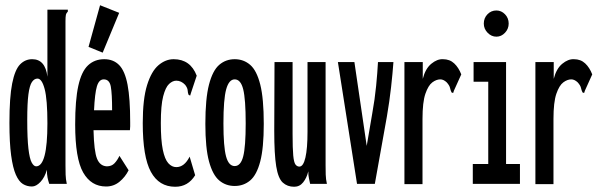

<svg xmlns="http://www.w3.org/2000/svg" viewBox="-20 -702 2290 733"><path d="M102 10Q83 10 67.5 0.5Q52 -9 40.5 -35Q29 -61 22.5 -109Q16 -157 16 -233Q16 -331 26.5 -383.5Q37 -436 56.5 -456Q76 -476 103 -476Q153 -476 161 -409V-665H239V-658Q233 -652 231.5 -645Q230 -638 230 -621V-71Q230 -53 230.5 -35.5Q231 -18 235 0H168Q164 -12 161.5 -24Q159 -36 159 -54Q151 -25 134.5 -7.5Q118 10 102 10ZM118 -67Q161 -67 161 -231Q161 -322 150.5 -362Q140 -402 123 -402Q111 -402 102 -389Q93 -376 88.5 -342Q84 -308 84 -244Q84 -173 88.5 -134.5Q93 -96 101 -81.5Q109 -67 118 -67Z M385 10Q328 10 297.5 -43.5Q267 -97 267 -227Q267 -320 279 -374.5Q291 -429 316 -452.5Q341 -476 378 -476Q413 -476 435 -453.5Q457 -431 467 -378.5Q477 -326 477 -236Q477 -226 477 -219.5Q477 -213 476 -205H337Q339 -124 350.5 -96Q362 -68 388 -67Q406 -67 417 -78.5Q428 -90 436 -107L471 -52Q458 -26 436 -8Q414 10 385 10ZM339 -281H408Q408 -344 403 -371.5Q398 -399 376 -399Q358 -399 350 -372.5Q342 -346 339 -281ZM372 -501 318 -523 362 -682 435 -653Z M649 11Q587 11 556 -46Q525 -103 525 -232Q525 -324 541.5 -377Q558 -430 585 -453Q612 -476 643 -476Q707 -476 731 -413L709 -347L706 -337L700 -340Q697 -347 696.5 -356.5Q696 -366 687 -378Q672 -394 653 -394Q639 -394 625.5 -381.5Q612 -369 603 -334.5Q594 -300 594 -232Q594 -167 601.5 -130.5Q609 -94 622.5 -79Q636 -64 653 -64Q684 -64 704 -104L725 -33Q698 11 649 11Z M876 8Q842 8 817 -13Q792 -34 778 -85.5Q764 -137 764 -229Q764 -326 778 -379.5Q792 -433 817 -454.5Q842 -476 876 -476Q910 -476 935 -454.5Q960 -433 973.5 -379.5Q987 -326 987 -229Q987 -137 973.5 -85.5Q960 -34 935 -13Q910 8 876 8ZM876 -68Q899 -68 908.5 -105Q918 -142 918 -231Q918 -323 908.5 -361Q899 -399 876 -399Q854 -399 843.5 -361Q833 -323 833 -231Q833 -142 843 -105Q853 -68 876 -68Z M1103 11Q1077 11 1059.5 -5Q1042 -21 1034.5 -67Q1027 -113 1027 -202L1028 -465H1097V-190Q1097 -135 1099.5 -108.5Q1102 -82 1108 -74Q1114 -66 1123 -66Q1138 -66 1146 -100.5Q1154 -135 1154 -199V-465H1223V-71Q1223 -53 1223.5 -35.5Q1224 -18 1228 0H1164Q1162 -11 1159.5 -21Q1157 -31 1157 -48Q1151 -23 1137.5 -6Q1124 11 1103 11Z M1343 0 1270 -465H1333L1380 -145L1401 -268Q1411 -323 1416 -374.5Q1421 -426 1423 -465H1482Q1479 -423 1473 -369Q1467 -315 1457 -257L1411 0Z M1524 -465H1594V-401Q1604 -440 1626.5 -458.5Q1649 -477 1671 -476Q1697 -476 1714 -460Q1731 -444 1741 -418L1713 -356L1710 -347L1704 -349Q1700 -357 1698 -366.5Q1696 -376 1685 -388Q1673 -399 1661 -399Q1646 -399 1630.5 -387.5Q1615 -376 1604 -344Q1593 -312 1593 -248V1H1524Z M1785 0V-76H1844V-390H1788V-465H1912V-76H1965V0ZM1875 -562Q1856 -562 1841.5 -577Q1827 -592 1827 -612Q1827 -633 1841 -647.5Q1855 -662 1875 -662Q1894 -662 1908 -647.5Q1922 -633 1922 -612Q1922 -592 1908 -577Q1894 -562 1875 -562Z M2024 -465H2094V-401Q2104 -440 2126.5 -458.5Q2149 -477 2171 -476Q2197 -476 2214 -460Q2231 -444 2241 -418L2213 -356L2210 -347L2204 -349Q2200 -357 2198 -366.5Q2196 -376 2185 -388Q2173 -399 2161 -399Q2146 -399 2130.5 -387.5Q2115 -376 2104 -344Q2093 -312 2093 -248V1H2024Z"/></svg>

Font: Inconsolata UltraCondensed Bold
Style: Regular
Weight: 700
Width: 1
Monospace: yes
Designer: Raph Levien, Cyreal, Brenton Simpson
Foundry: Raph Levien, Cyreal, Google
Version: Version 3.001; ttfautohint (v1.8.2.53-6de2)